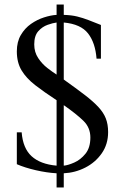

<svg xmlns="http://www.w3.org/2000/svg" viewBox="-20 -739 541 835"><path d="M226.1 76.2V14.6Q183.1 12.2 135.5 1.2Q87.9 -9.8 53.2 -24.9V-163.6H74.2Q79.6 -94.2 117.4 -59.6Q155.3 -24.9 226.1 -18.6V-303.2Q171.4 -338.9 132.8 -368.9Q94.2 -398.9 73.7 -433.1Q53.2 -467.3 53.2 -515.6Q53.2 -557.1 70.6 -586.7Q87.9 -616.2 114.7 -635Q141.6 -653.8 171.4 -663.3Q201.2 -672.9 226.1 -674.3V-719.2H257.3V-674.3Q291 -673.3 315.7 -667.2Q340.3 -661.1 364.3 -651.9Q388.2 -642.6 418.9 -630.4V-483.9H399.9Q394.5 -553.2 362.8 -593.8Q331.1 -634.3 257.3 -641.1V-393.1Q311.5 -354.5 348.4 -326.2Q385.3 -297.9 407.7 -273.7Q430.2 -249.5 440.2 -223.9Q450.2 -198.2 450.2 -164.6Q450.2 -111.8 422.6 -72.3Q395 -32.7 351.1 -10.3Q307.1 12.2 257.3 14.6V76.2ZM257.3 -18.6Q275.4 -20 302.7 -32Q330.1 -43.9 351.6 -70.3Q373 -96.7 373 -141.1Q373 -184.1 342.8 -213.6Q312.5 -243.2 257.3 -281.7ZM226.1 -414.6V-641.1Q210.4 -639.2 187.3 -631.1Q164.1 -623 146.5 -603.3Q128.9 -583.5 128.9 -545.9Q128.9 -512.2 146 -486.6Q163.1 -460.9 185.8 -443.4Q208.5 -425.8 226.1 -414.6Z"/></svg>

Font: Awami Nastaliq
Style: Regular
Weight: 400
Designer: Peter Martin, SIL International
Foundry: SIL International
Version: Version 3.100